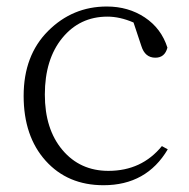

<svg xmlns="http://www.w3.org/2000/svg" viewBox="-20 -541 565 575"><path d="M464.8 -103.5 482.4 -93.8Q418.9 13.7 290 13.7Q182.6 13.7 116.7 -59.6Q50.8 -132.8 50.8 -253.9Q50.8 -375 124 -448.2Q197.3 -521.5 299.8 -521.5Q364.3 -521.5 413.6 -488.8Q462.9 -456.1 481.4 -398.4Q473.6 -368.2 445.3 -368.2Q414.1 -368.2 403.3 -403.3L379.9 -473.6Q338.9 -491.2 301.8 -491.2Q218.8 -491.2 166.5 -427.2Q114.3 -363.3 114.3 -257.8Q114.3 -154.3 167 -91.8Q219.7 -29.3 304.7 -29.3Q404.3 -29.3 464.8 -103.5Z"/></svg>

Font: GenYoMin TW TTF ExtraLight
Style: Regular
Weight: 250
Version: Version 1.300